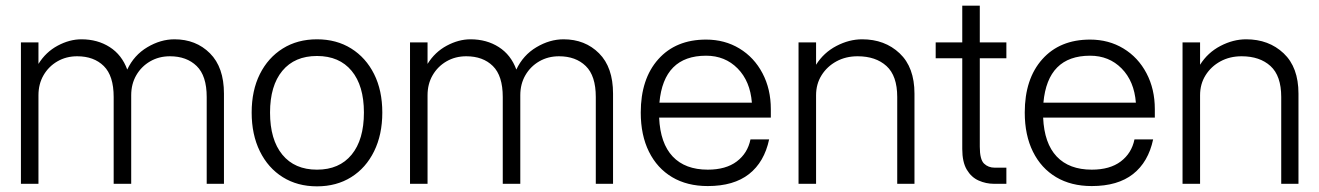

<svg xmlns="http://www.w3.org/2000/svg" viewBox="-20 -650 4666 679"><path d="M382 -307Q382 -382 347 -416.5Q312 -451 253 -451Q214 -451 183 -433Q152 -415 134 -384Q116 -353 116 -313V0H54V-500H116V-424Q142 -466 184 -488.5Q226 -511 268 -511Q325 -511 368 -483.5Q411 -456 430 -404Q454 -455 501 -483Q548 -511 597 -511Q673 -511 722.5 -461.5Q772 -412 772 -319V0H711V-307Q711 -382 675.5 -416.5Q640 -451 581 -451Q542 -451 511 -433Q480 -415 462 -384Q444 -353 444 -313V0H382Z M870 -252Q870 -330 899 -388Q928 -446 980 -478.5Q1032 -511 1101 -511Q1170 -511 1222 -478.5Q1274 -446 1303 -388Q1332 -330 1332 -252Q1332 -174 1303 -115Q1274 -56 1222 -23.5Q1170 9 1101 9Q1032 9 980 -23.5Q928 -56 899 -115Q870 -174 870 -252ZM1267 -252Q1267 -347 1223.5 -399.5Q1180 -452 1101 -452Q1022 -452 978.5 -399.5Q935 -347 935 -252Q935 -156 978.5 -103Q1022 -50 1101 -50Q1180 -50 1223.5 -103Q1267 -156 1267 -252Z M1758 -307Q1758 -382 1723 -416.5Q1688 -451 1629 -451Q1590 -451 1559 -433Q1528 -415 1510 -384Q1492 -353 1492 -313V0H1430V-500H1492V-424Q1518 -466 1560 -488.5Q1602 -511 1644 -511Q1701 -511 1744 -483.5Q1787 -456 1806 -404Q1830 -455 1877 -483Q1924 -511 1973 -511Q2049 -511 2098.5 -461.5Q2148 -412 2148 -319V0H2087V-307Q2087 -382 2051.5 -416.5Q2016 -451 1957 -451Q1918 -451 1887 -433Q1856 -415 1838 -384Q1820 -353 1820 -313V0H1758Z M2246 -252Q2246 -371 2308 -440.5Q2370 -510 2477 -510Q2543 -510 2595 -478.5Q2647 -447 2676.5 -391Q2706 -335 2706 -264V-234H2311Q2315 -143 2359 -96.5Q2403 -50 2483 -50Q2547 -50 2585.5 -79Q2624 -108 2634 -157H2700Q2683 -77 2629 -34.5Q2575 8 2483 8Q2410 8 2357 -23.5Q2304 -55 2275 -113.5Q2246 -172 2246 -252ZM2477 -453Q2327 -453 2312 -287H2639Q2633 -363 2588.5 -408Q2544 -453 2477 -453Z M2804 -500H2866V-421Q2893 -464 2938 -487.5Q2983 -511 3029 -511Q3109 -511 3161.5 -461.5Q3214 -412 3214 -319V0H3153V-307Q3153 -382 3115 -416.5Q3077 -451 3013 -451Q2971 -451 2938 -433Q2905 -415 2885.5 -384Q2866 -353 2866 -313V0H2804Z M3539 -57V0H3495Q3467 0 3441 -11.5Q3415 -23 3399 -50Q3383 -77 3383 -123V-444H3289V-500H3383V-630H3445V-500H3539V-444H3445V-131Q3445 -86 3460 -71.5Q3475 -57 3498 -57Z M3604 -252Q3604 -371 3666 -440.5Q3728 -510 3835 -510Q3901 -510 3953 -478.5Q4005 -447 4034.5 -391Q4064 -335 4064 -264V-234H3669Q3673 -143 3717 -96.5Q3761 -50 3841 -50Q3905 -50 3943.5 -79Q3982 -108 3992 -157H4058Q4041 -77 3987 -34.5Q3933 8 3841 8Q3768 8 3715 -23.5Q3662 -55 3633 -113.5Q3604 -172 3604 -252ZM3835 -453Q3685 -453 3670 -287H3997Q3991 -363 3946.5 -408Q3902 -453 3835 -453Z M4162 -500H4224V-421Q4251 -464 4296 -487.5Q4341 -511 4387 -511Q4467 -511 4519.5 -461.5Q4572 -412 4572 -319V0H4511V-307Q4511 -382 4473 -416.5Q4435 -451 4371 -451Q4329 -451 4296 -433Q4263 -415 4243.5 -384Q4224 -353 4224 -313V0H4162Z"/></svg>

Font: Overused Grotesk Book
Style: Regular
Weight: 350
Version: Version 0.003